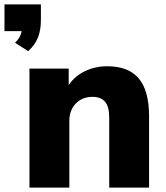

<svg xmlns="http://www.w3.org/2000/svg" viewBox="-73 -850 753 870"><path d="M25.4 -709H-52.7V-830.1H112.3V-758.8Q112.3 -713.9 99.1 -680.2Q85.9 -646.5 54.7 -618.2L-4.9 -656.2Q19.5 -678.7 25.4 -709ZM60.5 -539.1H238.3V-464.8Q266.6 -505.9 312.5 -527.8Q358.4 -549.8 413.1 -549.8Q508.8 -549.8 555.7 -494.6Q602.5 -439.5 602.5 -323.2V0H421.9V-316.4Q421.9 -367.2 402.8 -389.2Q383.8 -411.1 346.7 -411.1Q299.8 -411.1 270.5 -380.9Q241.2 -350.6 241.2 -302.7V0H60.5Z"/></svg>

Font: Min Sans Black
Style: Regular
Weight: 900
Designer: Jinseong-Kim, NotoSansCJK, Nunito
Foundry: Jinseong-Kim
Version: Version 1.000